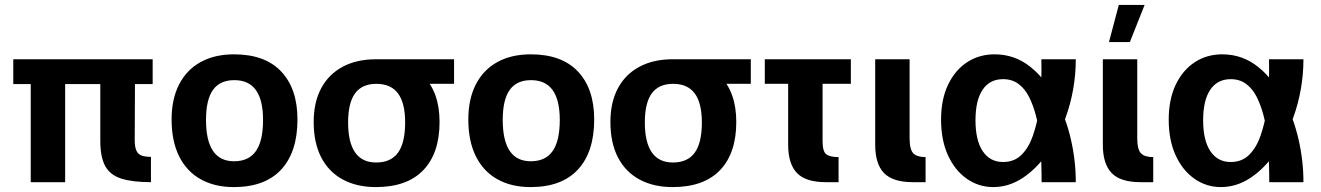

<svg xmlns="http://www.w3.org/2000/svg" viewBox="-20 -741 5372 781"><path d="M105 -399H34V-500H601V-399H529L528 -171Q528 -143 535 -128Q542 -113 556.5 -108Q571 -103 594 -103V0Q519 0 473.5 -14.5Q428 -29 408 -65.5Q388 -102 388 -168V-399H245V0H105Z M931 20Q853 20 796 -12Q739 -44 708.5 -105.5Q678 -167 678 -255Q678 -338 708.5 -397.5Q739 -457 796 -488.5Q853 -520 932 -520Q1058 -520 1124 -450Q1190 -380 1190 -255Q1190 -123 1124 -51.5Q1058 20 931 20ZM932 -85Q992 -85 1021 -126.5Q1050 -168 1050 -253Q1050 -334 1021 -374.5Q992 -415 933 -415Q875 -415 846.5 -375.5Q818 -336 818 -253Q818 -169 846.5 -127Q875 -85 932 -85Z M1256 -245Q1256 -325 1286.5 -382Q1317 -439 1374 -469.5Q1431 -500 1510 -500Q1636 -500 1702 -432.5Q1768 -365 1768 -245Q1768 -118 1702 -49Q1636 20 1509 20Q1431 20 1374 -11Q1317 -42 1286.5 -101Q1256 -160 1256 -245ZM1510 -80Q1570 -80 1599 -120Q1628 -160 1628 -243Q1628 -322 1599 -361Q1570 -400 1511 -400Q1453 -400 1424.5 -361.5Q1396 -323 1396 -243Q1396 -162 1424.5 -121Q1453 -80 1510 -80ZM1505 -500H1827V-400H1554Z M2138 20Q2060 20 2003 -12Q1946 -44 1915.5 -105.5Q1885 -167 1885 -255Q1885 -338 1915.5 -397.5Q1946 -457 2003 -488.5Q2060 -520 2139 -520Q2265 -520 2331 -450Q2397 -380 2397 -255Q2397 -123 2331 -51.5Q2265 20 2138 20ZM2139 -85Q2199 -85 2228 -126.5Q2257 -168 2257 -253Q2257 -334 2228 -374.5Q2199 -415 2140 -415Q2082 -415 2053.5 -375.5Q2025 -336 2025 -253Q2025 -169 2053.5 -127Q2082 -85 2139 -85Z M2463 -245Q2463 -325 2493.5 -382Q2524 -439 2581 -469.5Q2638 -500 2717 -500Q2843 -500 2909 -432.5Q2975 -365 2975 -245Q2975 -118 2909 -49Q2843 20 2716 20Q2638 20 2581 -11Q2524 -42 2493.5 -101Q2463 -160 2463 -245ZM2717 -80Q2777 -80 2806 -120Q2835 -160 2835 -243Q2835 -322 2806 -361Q2777 -400 2718 -400Q2660 -400 2631.5 -361.5Q2603 -323 2603 -243Q2603 -162 2631.5 -121Q2660 -80 2717 -80ZM2712 -500H3034V-400H2761Z M3091 -500H3441V-400H3091ZM3391 0H3339Q3258 0 3222 -37Q3186 -74 3186 -153V-500H3326V-167Q3326 -125 3341 -113.5Q3356 -102 3391 -102Z M3693 0Q3612 0 3576 -37Q3540 -74 3540 -153V-500H3680V-179Q3680 -133 3695 -117.5Q3710 -102 3745 -102V0Z M4020 20Q3961 20 3912.5 -14Q3864 -48 3836 -109.5Q3808 -171 3808 -254Q3808 -337 3836.5 -396.5Q3865 -456 3914 -488Q3963 -520 4026 -520Q4108 -520 4172 -468.5Q4236 -417 4279 -331Q4316 -261 4336 -174.5Q4356 -88 4356 0H4217Q4217 -37 4215.5 -84Q4214 -131 4209.5 -180.5Q4205 -230 4193 -274Q4182 -315 4165.5 -347.5Q4149 -380 4123 -399.5Q4097 -419 4060 -419Q4006 -419 3977 -376Q3948 -333 3948 -252Q3948 -170 3977.5 -126Q4007 -82 4060 -82Q4106 -82 4135.5 -111.5Q4165 -141 4181.5 -189Q4198 -237 4207 -292Q4214 -346 4215.5 -401.5Q4217 -457 4216 -500H4356Q4356 -439 4345.5 -379Q4335 -319 4315 -264Q4287 -184 4242 -119.5Q4197 -55 4140.5 -17.5Q4084 20 4020 20Z M4619 0Q4538 0 4502 -37Q4466 -74 4466 -153V-500H4606V-179Q4606 -133 4621 -117.5Q4636 -102 4671 -102V0ZM4531 -721H4636L4576 -570H4491Z M4946 20Q4887 20 4838.5 -14Q4790 -48 4762 -109.5Q4734 -171 4734 -254Q4734 -337 4762.5 -396.5Q4791 -456 4840 -488Q4889 -520 4952 -520Q5034 -520 5098 -468.5Q5162 -417 5205 -331Q5242 -261 5262 -174.5Q5282 -88 5282 0H5143Q5143 -37 5141.5 -84Q5140 -131 5135.5 -180.5Q5131 -230 5119 -274Q5108 -315 5091.5 -347.5Q5075 -380 5049 -399.5Q5023 -419 4986 -419Q4932 -419 4903 -376Q4874 -333 4874 -252Q4874 -170 4903.5 -126Q4933 -82 4986 -82Q5032 -82 5061.5 -111.5Q5091 -141 5107.5 -189Q5124 -237 5133 -292Q5140 -346 5141.5 -401.5Q5143 -457 5142 -500H5282Q5282 -439 5271.5 -379Q5261 -319 5241 -264Q5213 -184 5168 -119.5Q5123 -55 5066.5 -17.5Q5010 20 4946 20Z"/></svg>

Font: Moderustic SemiBold
Style: Regular
Weight: 600
Designer: Tural Alisoy
Foundry: TAFT Foundry
Version: Version 2.120